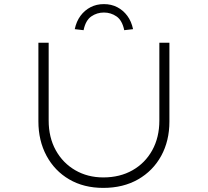

<svg xmlns="http://www.w3.org/2000/svg" viewBox="-20 -908 1012 935"><path d="M483 7Q388 7 317 -34.5Q246 -76 206.5 -149.5Q167 -223 167 -317V-700H217V-321Q217 -239 251.5 -176.5Q286 -114 346.5 -79Q407 -44 483 -44Q564 -44 625.5 -79Q687 -114 721.5 -176.5Q756 -239 756 -321V-700H805V-316Q805 -222 765 -149Q725 -76 652.5 -34.5Q580 7 483 7ZM387 -761 344 -766Q352 -804 372 -831Q392 -858 421 -873Q450 -888 486 -888Q522 -888 551 -873Q580 -858 600 -831Q620 -804 628 -766L585 -761Q575 -809 547.5 -828Q520 -847 486 -847Q452 -847 424.5 -828Q397 -809 387 -761Z"/></svg>

Font: Lexend Peta ExtraLight
Style: Regular
Weight: 250
Version: Version 1.007